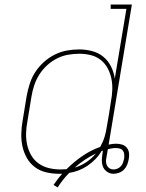

<svg xmlns="http://www.w3.org/2000/svg" viewBox="-20 -755 640 843"><path d="M233 68 215 57Q224 44 233.5 31.5Q243 19 253 8Q250 8 246 8Q242 8 239 8Q210 8 182.5 1.5Q155 -5 133.5 -21Q112 -37 98.5 -60.5Q85 -84 79 -110.5Q73 -137 73.5 -166Q74 -195 79 -223L97 -333Q102 -360 110.5 -387Q119 -414 134.5 -438Q150 -462 172 -482Q194 -502 220 -515Q246 -528 273 -533Q300 -538 328 -538Q357 -538 385 -530.5Q413 -523 434 -505.5Q455 -488 467.5 -463Q480 -438 484 -410L535 -716H466V-735H559L457 -120Q465 -122 473.5 -123Q482 -124 490 -124Q504 -124 516.5 -120Q529 -116 537 -106Q545 -96 546.5 -82.5Q548 -69 545 -55Q545 -55 545 -55Q545 -55 545 -55Q545 -55 545 -55Q545 -55 545 -55Q543 -43 538 -31Q533 -19 524 -10Q515 -1 502.5 3.5Q490 8 478 8Q462 8 448.5 -2Q435 -12 430.5 -27.5Q426 -43 427.5 -60Q429 -77 432 -94Q432 -94 432 -94Q432 -94 432 -94Q430 -93 429 -92.5Q428 -92 426 -92Q415 -73 399 -56.5Q383 -40 364.5 -27.5Q346 -15 325.5 -7Q305 1 284 4Q269 19 256.5 35Q244 51 233 68ZM245 -11Q252 -11 258.5 -11.5Q265 -12 272 -12Q304 -44 341 -69.5Q378 -95 420 -110Q432 -131 439 -153.5Q446 -176 449 -199Q454 -226 458.5 -253.5Q463 -281 467 -309Q472 -334 473 -360Q474 -386 469 -410Q464 -434 452.5 -455.5Q441 -477 422 -492Q403 -507 378.5 -513Q354 -519 328 -519Q303 -519 278 -514.5Q253 -510 229.5 -498Q206 -486 186 -467.5Q166 -449 152 -426.5Q138 -404 130 -379.5Q122 -355 118 -330L100 -220Q95 -194 94.5 -168Q94 -142 99.5 -118Q105 -94 117.5 -72.5Q130 -51 150 -37Q170 -23 194.5 -17Q219 -11 245 -11ZM478 -11Q487 -11 495.5 -14.5Q504 -18 510.5 -25Q517 -32 520 -40.5Q523 -49 525 -58Q525 -58 525 -58Q525 -58 525 -58Q525 -58 525 -58Q525 -58 525 -58Q526 -67 525.5 -76.5Q525 -86 520 -93Q515 -100 506.5 -102.5Q498 -105 488 -105Q480 -105 471 -103.5Q462 -102 454 -100L453 -97Q452 -88 450 -79.5Q448 -71 447 -62Q445 -53 445.5 -44Q446 -35 450 -27.5Q454 -20 461.5 -15.5Q469 -11 478 -11ZM308 -19Q335 -27 359 -43Q383 -59 401 -81Q376 -69 352.5 -53.5Q329 -38 308 -19Z"/></svg>

Font: Iosevka Curly Slab ThExObl
Style: Regular
Weight: 100
Width: 7
Italic angle: -9°
Monospace: yes
Designer: Belleve Invis
Foundry: Belleve Invis
Version: Version 11.1.0; ttfautohint (v1.8.3)